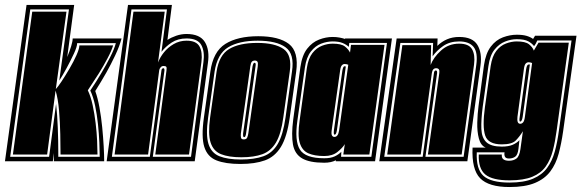

<svg xmlns="http://www.w3.org/2000/svg" viewBox="-46 -650 2344 774"><path d="M-26 0 61 -630H253L225 -420Q235 -444 241 -464Q247 -484 247 -495H444Q436 -464 418.5 -427Q401 -390 383 -358Q362 -321 338 -283Q348 -255 355 -216.5Q362 -178 366 -137Q370 -96 372 -60Q374 -24 374 0H171V-33L167 0ZM-5 -18H152L180 -231Q185 -188 187 -134Q189 -80 189 -37V-18H356Q356 -41 354.5 -75.5Q353 -110 349 -149Q345 -188 337.5 -224Q330 -260 318 -285Q331 -304 342.5 -322.5Q354 -341 364 -358Q382 -388 398.5 -420.5Q415 -453 421 -476H265Q265 -462 252 -434Q239 -406 222.5 -375.5Q206 -345 193 -325L232 -612H76ZM6 -27 84 -603H222L179 -291Q187 -299 202 -321.5Q217 -344 234 -373Q251 -402 262.5 -428Q274 -454 274 -467H410Q404 -446 387.5 -415Q371 -384 353 -355L308 -286Q320 -261 327.5 -226Q335 -191 339.5 -153.5Q344 -116 345.5 -82.5Q347 -49 347 -27H198Q198 -61 197 -109Q196 -157 192 -204.5Q188 -252 178 -285L144 -27Z M384 0 470 -630H647L629 -489Q644 -499 664.5 -506Q685 -513 706 -513Q760 -513 780 -480.5Q800 -448 792 -395L739 0ZM405 -18H558L605 -367Q605 -369 607 -372Q609 -375 613 -375Q617 -375 617 -366L570 -18H724L774 -399Q780 -442 765.5 -468.5Q751 -495 706 -495Q671 -495 646 -478.5Q621 -462 605 -441L627 -612H484ZM416 -27 492 -603H618L591 -398Q599 -419 615 -439Q631 -459 654.5 -472.5Q678 -486 706 -486Q745 -486 758 -463Q771 -440 766 -400L716 -27H580L625 -365Q627 -378 624 -381Q621 -384 613 -384Q606 -384 601.5 -378.5Q597 -373 596 -368L551 -27Z M923 11Q863 11 826.5 -3.5Q790 -18 777.5 -58Q765 -98 776 -176L802 -361Q813 -442 862.5 -473Q912 -504 995 -504Q1078 -504 1118.5 -473Q1159 -442 1148 -361L1122 -176Q1111 -98 1086.5 -58Q1062 -18 1022 -3.5Q982 11 923 11ZM925 -7Q979 -7 1015.5 -20Q1052 -33 1073.5 -69.5Q1095 -106 1105 -176L1131 -361Q1142 -433 1105 -459.5Q1068 -486 993 -486Q918 -486 874 -459.5Q830 -433 819 -361L793 -176Q783 -106 794.5 -69.5Q806 -33 839 -20Q872 -7 925 -7ZM927 -16Q876 -16 845 -28.5Q814 -41 803 -75.5Q792 -110 801 -176L827 -361Q837 -428 878 -452.5Q919 -477 991 -477Q1062 -477 1097 -452.5Q1132 -428 1122 -361L1096 -176Q1087 -110 1066.5 -75.5Q1046 -41 1012 -28.5Q978 -16 927 -16ZM937 -88Q948 -88 951 -96.5Q954 -105 955 -112L993 -382Q995 -396 992 -401Q989 -406 981 -406Q974 -406 969.5 -401.5Q965 -397 963 -382L925 -112Q924 -102 925.5 -95Q927 -88 937 -88ZM938 -97Q933 -97 934 -112L972 -382Q975 -397 980 -397Q987 -397 984 -382L946 -112Q944 -97 938 -97Z M1261 6Q1202 6 1172 -11.5Q1142 -29 1135 -67.5Q1128 -106 1136 -168L1165 -380Q1172 -428 1192.5 -454Q1213 -480 1240.5 -490.5Q1268 -501 1295 -501Q1310 -501 1323 -498.5Q1336 -496 1345 -493V-495H1534L1466 0H1308V-4Q1289 6 1261 6ZM1261 -12Q1287 -12 1303 -19.5Q1319 -27 1330 -38L1329 -18H1451L1514 -477H1362L1360 -461Q1351 -470 1335.5 -476.5Q1320 -483 1295 -483Q1272 -483 1248.5 -474Q1225 -465 1207 -442Q1189 -419 1183 -377L1153 -165Q1141 -82 1163 -47Q1185 -12 1261 -12ZM1261 -21Q1222 -21 1197 -32Q1172 -43 1162.5 -74Q1153 -105 1162 -165L1191 -376Q1197 -415 1213.5 -436Q1230 -457 1252 -465.5Q1274 -474 1295 -474Q1330 -474 1344.5 -462.5Q1359 -451 1365 -438L1369 -469H1504L1443 -27H1338L1344 -69Q1335 -54 1314.5 -37.5Q1294 -21 1261 -21ZM1302 -98Q1317 -98 1321 -124L1358 -389Q1351 -392 1343 -392Q1337 -392 1332 -386.5Q1327 -381 1325 -365L1291 -124Q1289 -109 1292.5 -103.5Q1296 -98 1302 -98ZM1303 -107Q1301 -107 1300 -110.5Q1299 -114 1300 -124L1334 -364Q1337 -383 1343 -383Q1346 -383 1348 -382L1312 -124Q1309 -107 1303 -107Z M1483 0 1553 -495H1718L1717 -465Q1734 -482 1756 -491.5Q1778 -501 1805 -501Q1859 -501 1878.5 -469Q1898 -437 1891 -386L1838 0ZM1503 -18H1658L1703 -353Q1704 -366 1711 -366Q1717 -366 1716 -355L1669 -18H1823L1874 -388Q1881 -439 1863 -461Q1845 -483 1805 -483Q1767 -483 1740.5 -464.5Q1714 -446 1698 -423L1700 -477H1568ZM1515 -27 1576 -468H1692L1690 -388Q1701 -418 1731.5 -446Q1762 -474 1805 -474Q1844 -474 1857 -451.5Q1870 -429 1865 -390L1815 -27H1679L1725 -356Q1728 -375 1712 -375Q1698 -375 1695 -356L1650 -27Z M2008 104Q1924 104 1889.5 68.5Q1855 33 1859 -55H1912Q1892 -63 1884.5 -91.5Q1877 -120 1878 -156Q1879 -192 1883 -222L1905 -387Q1912 -435 1932.5 -462Q1953 -489 1981.5 -499.5Q2010 -510 2037 -510Q2061 -510 2076.5 -505.5Q2092 -501 2103 -493L2111 -506H2278L2224 -120Q2217 -71 2206 -30Q2195 11 2172.5 41Q2150 71 2110.5 87.5Q2071 104 2008 104ZM2008 86Q2066 86 2102.5 70.5Q2139 55 2159.5 27Q2180 -1 2190.5 -39Q2201 -77 2207 -123L2258 -487H2120Q2116 -478 2113.5 -473.5Q2111 -469 2107 -464Q2099 -475 2083.5 -483.5Q2068 -492 2037 -492Q2014 -492 1990 -482.5Q1966 -473 1947.5 -450Q1929 -427 1923 -384L1900 -220Q1893 -166 1894.5 -130Q1896 -94 1915 -76.5Q1934 -59 1977 -59Q2004 -59 2021 -66.5Q2038 -74 2048 -85L2044 -50Q2041 -25 2030.5 -18Q2020 -11 2006 -11Q1993 -11 1989.5 -18.5Q1986 -26 1988 -36H1876Q1873 32 1903 59Q1933 86 2008 86ZM2008 77Q1939 77 1910.5 53.5Q1882 30 1884 -27H1977Q1974 -2 2006 -2Q2024 -2 2036 -11Q2048 -20 2052 -49L2062 -121Q2049 -100 2033.5 -84Q2018 -68 1977 -68Q1922 -68 1910 -103.5Q1898 -139 1909 -219L1932 -384Q1938 -423 1954.5 -444.5Q1971 -466 1993.5 -474.5Q2016 -483 2037 -483Q2072 -483 2086.5 -471.5Q2101 -460 2106 -446L2125 -478H2247L2198 -124Q2192 -79 2182.5 -42.5Q2173 -6 2154 21Q2135 48 2100 62.5Q2065 77 2008 77ZM2051 -151Q2058 -151 2063 -157Q2068 -163 2070 -179L2099 -396Q2092 -399 2085 -399Q2078 -399 2073 -393.5Q2068 -388 2066 -372L2040 -179Q2037 -151 2051 -151ZM2051 -160Q2046 -160 2049 -178L2075 -371Q2078 -390 2085 -390H2090L2061 -179Q2058 -160 2051 -160Z"/></svg>

Font: Alumni Sans Collegiate One
Style: Italic
Weight: 400
Italic angle: -8°
Designer: Robert E. Leuschke
Foundry: Robert E. Leuschke
Version: Version 1.100